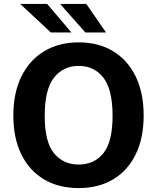

<svg xmlns="http://www.w3.org/2000/svg" viewBox="-20 -949 800 979"><path d="M381.5 10Q279 10 204.2 -34.5Q129.5 -79 88.8 -162Q48 -245 48 -360Q48 -475.5 89.2 -559.2Q130.5 -643 205.5 -688Q280.5 -733 381.5 -733Q482 -733 556.5 -688Q631 -643 671.8 -559.2Q712.5 -475.5 712.5 -360Q712.5 -245.5 672.2 -162.5Q632 -79.5 557.5 -34.8Q483 10 381.5 10ZM381.5 -110Q460.5 -110 507.2 -167.8Q554 -225.5 554 -358Q554 -493.5 507 -553.2Q460 -613 381.5 -613Q302.5 -613 255.2 -553Q208 -493 208 -358Q208 -225.5 255.2 -167.8Q302.5 -110 381.5 -110ZM420 -929 520.5 -783.5H415L286.5 -929ZM220.5 -929 344 -783.5H239L83 -929Z"/></svg>

Font: Public Sans
Style: Bold
Weight: 700
Designer: The Public Sans project authors (U.S. Web Design System). Libre Franklin designed by Pablo Impallari and Rodrigo Fuenzal
Version: Version 1.008; ttfautohint (v1.8.1) -l 8 -r 50 -G 200 -x 14 